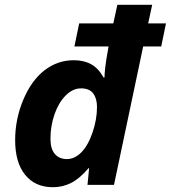

<svg xmlns="http://www.w3.org/2000/svg" viewBox="-20 -780 720 810"><path d="M291 -525.9Q334 -525.9 364.5 -509Q395 -492.2 417 -453.1H420.9Q420.9 -466.3 423.6 -492.7Q426.3 -519 438 -584H293.9L314 -681.2H458L475.1 -759.8H622.1L605 -681.2H680.2L660.2 -584H584L460.9 0H349.1L356 -70.8H354Q316.4 -26.9 280.5 -8.5Q244.6 9.8 203.1 9.8Q128.9 9.8 86.4 -42Q43.9 -93.8 43.9 -189Q43.9 -277.3 78.1 -358.9Q112.3 -440.4 167.5 -483.2Q222.7 -525.9 291 -525.9ZM262.2 -108.9Q295.4 -108.9 323.7 -137.9Q352.1 -167 370.6 -221.7Q389.2 -276.4 389.2 -329.1Q389.2 -364.3 373.3 -385.7Q357.4 -407.2 321.8 -407.2Q287.1 -407.2 257.3 -377.4Q227.5 -347.7 210.2 -298.3Q192.9 -249 192.9 -194.8Q192.9 -151.9 211.4 -130.4Q230 -108.9 262.2 -108.9Z"/></svg>

Font: Zoram GWebM
Style: Bold Italic
Weight: 700
Italic angle: -12°
Foundry: Ascender Corporation
Version: Version 1.000